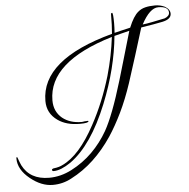

<svg xmlns="http://www.w3.org/2000/svg" viewBox="-226 -720 991 1008"><g transform="rotate(-5 269.5 -216.0)"><path d="M12 230Q-48 230 -106 183Q-167 134 -167 75Q-167 68 -163 68Q-162 68 -159 76Q-157 83 -153.5 91.5Q-150 100 -145 112Q-105 191 -4 191Q57 191 115 161Q177 129 225.5 81Q274 33 309 -28Q331 -67 355.5 -131Q380 -195 407 -285Q420 -328 438.5 -392Q457 -456 482 -541Q461 -536 441.5 -531Q422 -526 402 -521Q394 -437 372 -349.5Q350 -262 313 -170Q228 40 113 122Q60 158 23 158Q14 158 14 151Q14 146 22 144Q39 142 51 138.5Q63 135 70 131Q162 89 245 -66Q307 -180 347 -315Q362 -368 372 -418Q382 -468 388 -517Q48 -415 48 -212Q48 -153 90 -118Q130 -86 191 -86Q193 -86 197.5 -86.5Q202 -87 206 -88Q212 -88 216 -88.5Q220 -89 223 -89Q227 -89 227 -87Q227 -77 181 -77Q110 -77 65 -109Q11 -147 11 -212Q11 -431 390 -533Q392 -555 393 -581Q394 -607 394 -637Q394 -642 400 -643Q406 -642 406 -588Q406 -576 405.5 -563.5Q405 -551 404 -537Q424 -542 445 -547Q466 -552 488 -557Q512 -616 538 -637Q554 -651 576.5 -656.5Q599 -662 628 -662Q654 -662 678 -651Q706 -635 706 -612Q706 -583 660 -573Q641 -569 612.5 -564Q584 -559 546 -553Q524 -481 501.5 -409.5Q479 -338 456 -267Q428 -183 395.5 -116Q363 -49 328 4Q283 71 229 121.5Q175 172 111 205Q65 230 12 230ZM555 -568Q575 -570 604.5 -576Q634 -582 673 -590Q698 -600 698 -618Q698 -651 644 -651Q599 -651 555 -568Z"/></g></svg>

Font: Ruthie
Style: Regular
Weight: 400
Designer: Robert E. Leuschke
Foundry: Robert E. Leuschke
Version: Version 1.012